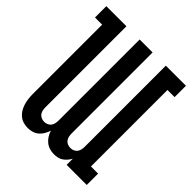

<svg xmlns="http://www.w3.org/2000/svg" viewBox="-203 -867 1006 1006"><g transform="rotate(45 300.0 -363.5)"><path d="M165 8Q165 8 165 8Q165 8 165 8Q148 8 131.5 3Q115 -2 102 -13Q89 -24 80.5 -38.5Q72 -53 67 -69.5Q62 -86 60 -103Q58 -120 58 -136V-651H5V-735H154V-136Q154 -125 156 -114Q158 -103 164.5 -94Q171 -85 181.5 -80.5Q192 -76 203 -76Q214 -76 224.5 -80.5Q235 -85 241.5 -94Q248 -103 250 -114Q252 -125 252 -136V-735H348V-136Q348 -125 350 -114Q352 -103 358.5 -94Q365 -85 375.5 -80.5Q386 -76 397 -76Q408 -76 418.5 -80.5Q429 -85 435.5 -94Q442 -103 444 -114Q446 -125 446 -136V-735H595V-651H542V-84H595V0H446V-46Q440 -34 431 -23.5Q422 -13 411 -5.5Q400 2 386.5 5Q373 8 359 8Q359 8 359 8Q359 8 359 8Q342 8 326 3Q310 -2 297 -12.5Q284 -23 275 -37.5Q266 -52 261 -68Q256 -53 247.5 -38Q239 -23 226.5 -12.5Q214 -2 198 3Q182 8 165 8Z"/></g></svg>

Font: Iosevka Curly Slab MdEx
Style: Regular
Weight: 500
Width: 7
Monospace: yes
Designer: Belleve Invis
Foundry: Belleve Invis
Version: Version 11.1.0; ttfautohint (v1.8.3)